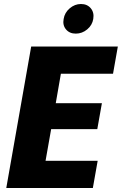

<svg xmlns="http://www.w3.org/2000/svg" viewBox="-20 -933 605 953"><path d="M564.9 -702.1 541 -566.9H282.2L256.8 -420.9H485.8L462.9 -292H233.9L206.1 -134.8H464.8L440.9 0H11.2L134.8 -702.1ZM356 -766.1Q325.2 -766.1 307.6 -787.1Q290 -808.1 295.9 -838.9Q300.8 -870.1 325.9 -891.6Q351.1 -913.1 381.8 -913.1Q413.1 -913.1 430.7 -891.8Q448.2 -870.6 442.9 -838.9Q438 -808.1 412.8 -787.1Q387.7 -766.1 356 -766.1Z"/></svg>

Font: SVN-Poppins
Style: Bold Italic
Weight: 700
Italic angle: -10°
Designer: Ninad Kale (Devanagari), Jonny Pinhorn (Latin)
Foundry: Indian Type Foundry
Version: Version 3.002 2017